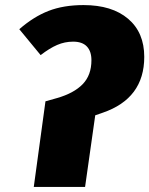

<svg xmlns="http://www.w3.org/2000/svg" viewBox="-20 -736 588 756"><path d="M159 -337 205 -350Q271 -369 305.5 -404.5Q340 -440 340 -499Q340 -534 322 -553Q304 -572 268 -572Q235 -572 205 -559Q175 -546 140 -519L56 -621Q112 -670 171 -693Q230 -716 309 -716Q421 -716 484.5 -662Q548 -608 548 -512Q548 -348 384 -292L355 -282L315 0H113Z"/></svg>

Font: Fira Sans Black
Style: Italic
Weight: 900
Italic angle: -8°
Designer: Carrois Corporate & Edenspiekermann AG
Foundry: Carrois Corporate GbR & Edenspiekermann AG
Version: Version 4.203